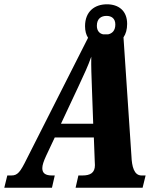

<svg xmlns="http://www.w3.org/2000/svg" viewBox="-55 -874 725 894"><path d="M-35 0H187L200 -57H187C157 -57 142 -67 142 -91C142 -105 148 -123 160 -149L200 -234H382L386 -127C386 -120 387 -112 387 -105C387 -69 365 -57 329 -57H310L297 0H609L623 -57H604C569 -57 559 -99 557 -147L520 -700C531 -716 537 -737 537 -763C537 -825 496 -854 443 -854C386 -854 341 -821 341 -752C341 -730 346 -712 355 -698L70 -135C39 -72 27 -57 -2 -57H-21ZM396 -754C396 -788 417 -800 441 -800C463 -800 482 -789 482 -760C482 -731 467 -718 448 -714H426C409 -717 396 -730 396 -754ZM311 -473C340 -536 353 -562 370 -610C369 -562 371 -523 373 -464L379 -298H229Z"/></svg>

Font: Noto Serif ExtraCondensed Black
Style: Italic
Weight: 900
Width: 2
Italic angle: -12°
Designer: Monotype Design Team
Foundry: Monotype Imaging Inc.
Version: Version 2.014